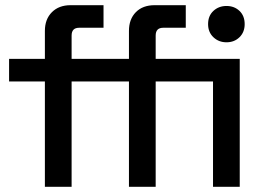

<svg xmlns="http://www.w3.org/2000/svg" viewBox="-20 -720 1008 740"><path d="M477 0V-406H367V-493H477V-601Q477 -646 503.5 -673Q530 -700 576 -700H696V-613H609Q580 -613 580 -583V-493H801V-406H580V0ZM153 0V-406H15V-493H153V-601Q153 -646 180 -673Q207 -700 252 -700H379V-613H285Q256 -613 256 -583V-493H367V-406H256V0ZM801 0V-493H904V0ZM782 -627Q782 -659 802.5 -678Q823 -697 853 -697Q883 -697 903 -678Q923 -659 923 -627Q923 -596 903 -576.5Q883 -557 853 -557Q823 -557 802.5 -576.5Q782 -596 782 -627Z"/></svg>

Font: Space Grotesk Frontify Medium
Style: Regular
Weight: 500
Designer: Florian Karsten
Version: Version 2.000